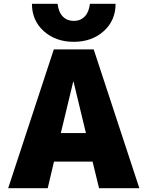

<svg xmlns="http://www.w3.org/2000/svg" viewBox="-20 -990 776 1010"><path d="M148 -970H283Q288 -926 310.5 -903Q333 -880 368 -880Q403 -880 425.5 -903Q448 -926 453 -970H588Q588 -882 525.5 -826Q463 -770 368 -770Q273 -770 210.5 -826Q148 -882 148 -970ZM300 -290H432L367 -560H365ZM264 -140 231 0H23L263 -730H473L713 0H501L467 -140Z"/></svg>

Font: M PLUS 1p Black
Style: Regular
Weight: 900
Version: Version 1.061